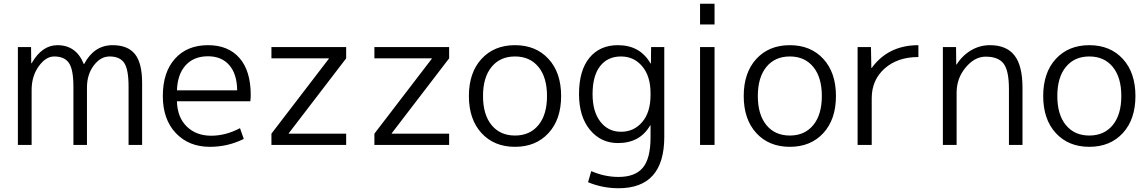

<svg xmlns="http://www.w3.org/2000/svg" viewBox="-20 -770 6092 1020"><path d="M75 -520H145L146 -434H148Q203 -530 285 -530Q385 -530 425 -430H427Q480 -530 578 -530Q659 -530 697 -482.5Q735 -435 735 -330V0H663V-310Q663 -401 640 -435.5Q617 -470 562 -470Q514 -470 478 -422Q442 -374 442 -305V0H370V-310Q370 -400 346.5 -435Q323 -470 268 -470Q223 -470 185.5 -417.5Q148 -365 148 -292V0H75Z M920 -232Q922 -147 972 -98Q1022 -49 1102 -49Q1179 -49 1255 -89L1275 -32Q1191 10 1095 10Q983 10 914 -63Q845 -136 845 -260Q845 -386 909.5 -458Q974 -530 1085 -530Q1193 -530 1252.5 -461.5Q1312 -393 1312 -265Q1312 -252 1310 -232ZM920 -290H1240Q1239 -377 1198 -424Q1157 -471 1085 -471Q1010 -471 966.5 -423.5Q923 -376 920 -290Z M1422 -520H1819V-460L1514 -62V-60H1819V0H1422V-60L1727 -458V-460H1422Z M1969 -520H2366V-460L2061 -62V-60H2366V0H1969V-60L2274 -458V-460H1969Z M2840.5 -414.5Q2795 -470 2716 -470Q2637 -470 2591.5 -414.5Q2546 -359 2546 -260Q2546 -161 2591.5 -105.5Q2637 -50 2716 -50Q2795 -50 2840.5 -105.5Q2886 -161 2886 -260Q2886 -359 2840.5 -414.5ZM2894 -63Q2827 10 2716 10Q2605 10 2538 -63Q2471 -136 2471 -260Q2471 -384 2538 -457Q2605 -530 2716 -530Q2827 -530 2894 -457Q2961 -384 2961 -260Q2961 -136 2894 -63Z M3128 -270Q3128 -177 3169.5 -123.5Q3211 -70 3279 -70Q3348 -70 3392 -122Q3436 -174 3436 -265V-275Q3436 -365 3392 -417.5Q3348 -470 3279 -470Q3208 -470 3168 -418.5Q3128 -367 3128 -270ZM3056 -270Q3056 -395 3111 -462.5Q3166 -530 3263 -530Q3380 -530 3436 -433H3438L3439 -520H3509V-43Q3509 230 3266 230Q3181 230 3104 198L3121 139Q3192 170 3266 170Q3354 170 3395 121Q3436 72 3436 -40V-104H3434Q3380 -10 3263 -10Q3172 -10 3114 -80.5Q3056 -151 3056 -270Z M3699 -640V-750H3776V-640ZM3699 0V-520H3776V0Z M4300.5 -414.5Q4255 -470 4176 -470Q4097 -470 4051.5 -414.5Q4006 -359 4006 -260Q4006 -161 4051.5 -105.5Q4097 -50 4176 -50Q4255 -50 4300.5 -105.5Q4346 -161 4346 -260Q4346 -359 4300.5 -414.5ZM4354 -63Q4287 10 4176 10Q4065 10 3998 -63Q3931 -136 3931 -260Q3931 -384 3998 -457Q4065 -530 4176 -530Q4287 -530 4354 -457Q4421 -384 4421 -260Q4421 -136 4354 -63Z M4536 -520H4607L4609 -409H4611Q4699 -530 4859 -530V-467Q4748 -467 4679.5 -406Q4611 -345 4611 -248V0H4536Z M4989 -520H5059L5060 -427H5062Q5092 -475 5138.5 -502.5Q5185 -530 5239 -530Q5327 -530 5369.5 -475.5Q5412 -421 5412 -303V0H5340V-297Q5340 -394 5312 -431.5Q5284 -469 5216 -469Q5158 -469 5110 -411.5Q5062 -354 5062 -278V0H4989Z M5891.5 -414.5Q5846 -470 5767 -470Q5688 -470 5642.5 -414.5Q5597 -359 5597 -260Q5597 -161 5642.5 -105.5Q5688 -50 5767 -50Q5846 -50 5891.5 -105.5Q5937 -161 5937 -260Q5937 -359 5891.5 -414.5ZM5945 -63Q5878 10 5767 10Q5656 10 5589 -63Q5522 -136 5522 -260Q5522 -384 5589 -457Q5656 -530 5767 -530Q5878 -530 5945 -457Q6012 -384 6012 -260Q6012 -136 5945 -63Z"/></svg>

Font: M PLUS 1p
Style: Regular
Weight: 400
Version: Version 1.062